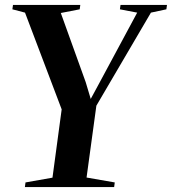

<svg xmlns="http://www.w3.org/2000/svg" viewBox="-20 -763 701 783"><path d="M81.5 0 84 -19 194 -38.5 231.5 -317 82 -711.5 30.5 -725 33 -743H307.5L305 -725L228 -710L329.5 -428L350 -359.5L379.5 -414L539.5 -711.5L469 -725L471.5 -743H661L658.5 -725L595.5 -711.5L373 -332L333 -39L448 -19L445.5 0Z"/></svg>

Font: Merriweather 144pt SemiBold
Style: Italic
Weight: 600
Italic angle: -7.8°
Version: Version 2.101